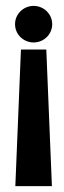

<svg xmlns="http://www.w3.org/2000/svg" viewBox="-20 -621 217 651"><path d="M31 -539C31 -504 60 -477 94 -477C128 -477 157 -504 157 -539C157 -574 128 -601 94 -601C60 -601 31 -574 31 -539ZM32 10H156L137 -453H51Z"/></svg>

Font: Charger Sport
Style: BdExt
Weight: 700
Designer: Jasper
Foundry: Cannot Into Space Fonts
Version: Version 1.1